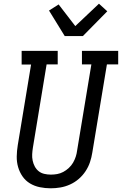

<svg xmlns="http://www.w3.org/2000/svg" viewBox="-20 -1010 659 1038"><path d="M254 8Q224 8 195 2Q166 -4 142 -18.5Q118 -33 102 -56Q86 -79 78 -106.5Q70 -134 70.5 -164Q71 -194 76 -225L148 -661H97V-735H292V-662H232L158 -213Q155 -194 154 -176.5Q153 -159 156.5 -142Q160 -125 168 -110Q176 -95 189 -84.5Q202 -74 219.5 -70Q237 -66 255 -66Q272 -66 289 -69Q306 -72 322 -80.5Q338 -89 352 -102Q366 -115 375 -130.5Q384 -146 389.5 -163Q395 -180 397 -197L474 -662H423V-735H619V-662H558L479 -185Q475 -159 466.5 -133.5Q458 -108 442.5 -84.5Q427 -61 405.5 -42.5Q384 -24 358.5 -12.5Q333 -1 306.5 3.5Q280 8 254 8ZM330 -815 245 -953 297 -986 387 -869 515 -990 560 -949 428 -815Z"/></svg>

Font: Iosevka HT Extended
Style: Italic
Weight: 400
Width: 7
Italic angle: -9°
Monospace: yes
Designer: Belleve Invis
Foundry: Belleve Invis
Version: Version 32.3.0; ttfautohint (v1.8.4)